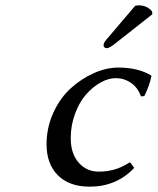

<svg xmlns="http://www.w3.org/2000/svg" viewBox="-20 -695 595 725"><path d="M417 -399.9Q389.2 -399.9 359.1 -383.1Q329.1 -366.2 304.2 -337.4Q279.3 -308.6 263.2 -264.9Q247.1 -221.2 247.1 -172.9Q247.1 -115.2 276.9 -81.1Q306.6 -46.9 353 -46.9Q417.5 -46.9 467.8 -81.1H472.2L486.8 -61Q419.9 9.8 318.8 9.8Q241.2 9.8 198.5 -33.2Q155.8 -76.2 155.8 -149.9Q155.8 -213.4 181.4 -269.3Q207 -325.2 247.1 -361.6Q287.1 -397.9 334.5 -418.9Q381.8 -439.9 426.8 -439.9Q500.5 -439.9 550.8 -410.2L551.8 -407.2Q544.4 -371.1 524.9 -332L512.2 -331.1Q500.5 -364.3 474.6 -382.1Q448.7 -399.9 417 -399.9ZM490.2 -672.9Q496.1 -674.8 503.9 -674.8Q535.2 -674.8 554.2 -651.9L555.2 -641.1L417 -532.2Q391.6 -511.7 382.8 -513.2Q378.4 -513.2 374.8 -515.9Q371.1 -518.6 371.1 -522.9Q371.1 -525.9 371.8 -528.8Q372.6 -531.7 373.3 -533.4Q374 -535.2 376.2 -538.3Q378.4 -541.5 379.4 -542.7Q380.4 -543.9 384 -548.3Q387.7 -552.7 389.2 -554.2Z"/></svg>

Font: Linear Smooth
Style: Italic
Weight: 400
Designer: Philipp H. Poll, Flanker
Foundry: Philipp H. Poll, reworked by Flanker
Version: Version 1.061 | FøM Fix